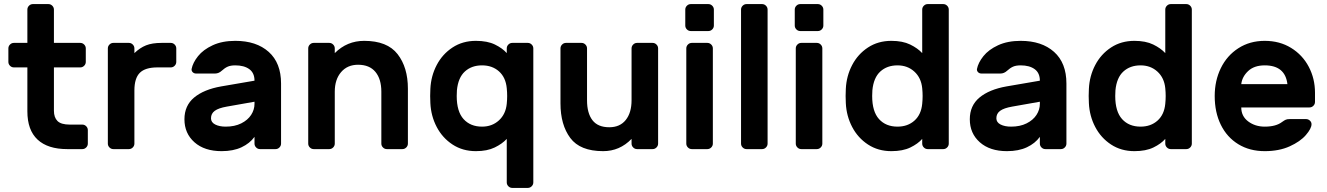

<svg xmlns="http://www.w3.org/2000/svg" viewBox="-20 -730 6498 940"><path d="M322 -120H383Q394 -120 402 -112Q410 -104 410 -93V-27Q410 -16 402 -8Q394 0 383 0H309Q214 0 164 -46.5Q114 -93 114 -185V-400H48Q37 -400 29 -408Q21 -416 21 -427V-493Q21 -504 29 -512Q37 -520 48 -520H114V-683Q114 -694 122 -702Q130 -710 141 -710H217Q228 -710 236 -702Q244 -694 244 -683V-520H373Q384 -520 392 -512Q400 -504 400 -493V-427Q400 -416 392 -408Q384 -400 373 -400H244V-188Q244 -155 261.5 -137.5Q279 -120 322 -120Z M638 -287V-27Q638 -16 630 -8Q622 0 611 0H535Q524 0 516 -8Q508 -16 508 -27V-493Q508 -504 516 -512Q524 -520 535 -520H611Q622 -520 630 -512Q638 -504 638 -493V-470Q665 -496 695 -508Q725 -520 771 -520H816Q827 -520 835 -512Q843 -504 843 -493V-427Q843 -416 835 -408Q827 -400 816 -400H751Q691 -400 664.5 -373.5Q638 -347 638 -287Z M1356 -321V-27Q1356 -16 1348 -8Q1340 0 1329 0H1253Q1242 0 1234 -8Q1226 -16 1226 -27V-60Q1203 -28 1162.5 -9Q1122 10 1065 10Q981 10 932 -33.5Q883 -77 883 -146Q883 -213 930.5 -252.5Q978 -292 1063 -307L1226 -335Q1226 -373 1200.5 -391.5Q1175 -410 1132 -410Q1109 -410 1094.5 -403.5Q1080 -397 1066 -384Q1051 -370 1033 -370H940Q930 -370 923.5 -376.5Q917 -383 918 -392Q924 -423 949.5 -455Q975 -487 1021.5 -508.5Q1068 -530 1132 -530Q1235 -530 1295.5 -476Q1356 -422 1356 -321ZM1226 -232 1090 -208Q1050 -201 1031.5 -187.5Q1013 -174 1013 -151Q1013 -131 1033.5 -120.5Q1054 -110 1085 -110Q1129 -110 1161 -126Q1193 -142 1209.5 -167.5Q1226 -193 1226 -222Z M1950 0H1874Q1863 0 1855 -8Q1847 -16 1847 -27V-281Q1847 -343 1818 -378Q1789 -413 1733 -413Q1681 -413 1650 -377Q1619 -341 1619 -281V-27Q1619 -16 1611 -8Q1603 0 1592 0H1516Q1505 0 1497 -8Q1489 -16 1489 -27V-493Q1489 -504 1497 -512Q1505 -520 1516 -520H1592Q1603 -520 1611 -512Q1619 -504 1619 -493V-470Q1679 -530 1763 -530Q1876 -530 1926.5 -465Q1977 -400 1977 -296V-27Q1977 -16 1969 -8Q1961 0 1950 0Z M2086 -260 2087 -295Q2090 -358 2118 -411.5Q2146 -465 2195.5 -497.5Q2245 -530 2310 -530Q2366 -530 2403 -512Q2440 -494 2461 -470V-493Q2461 -504 2469 -512Q2477 -520 2488 -520H2564Q2575 -520 2583 -512Q2591 -504 2591 -493V163Q2591 174 2583 182Q2575 190 2564 190H2488Q2477 190 2469 182Q2461 174 2461 163V-50Q2439 -26 2402 -8Q2365 10 2310 10Q2245 10 2195.5 -22.5Q2146 -55 2118 -108.5Q2090 -162 2087 -225ZM2461 -222Q2463 -242 2463 -260Q2463 -278 2461 -298Q2456 -351 2423 -380.5Q2390 -410 2340 -410Q2289 -410 2256 -380Q2223 -350 2217 -288Q2216 -278 2216 -260Q2216 -184 2249.5 -147Q2283 -110 2340 -110Q2389 -110 2422.5 -140.5Q2456 -171 2461 -222Z M2751 -520H2827Q2838 -520 2846 -512Q2854 -504 2854 -493V-239Q2854 -176 2880.5 -141.5Q2907 -107 2963 -107Q3015 -107 3043.5 -142.5Q3072 -178 3072 -239V-493Q3072 -504 3080 -512Q3088 -520 3099 -520H3175Q3186 -520 3194 -512Q3202 -504 3202 -493V-27Q3202 -16 3194 -8Q3186 0 3175 0H3099Q3088 0 3080 -8Q3072 -16 3072 -27V-50Q3014 10 2933 10Q2820 10 2772 -54.5Q2724 -119 2724 -224V-493Q2724 -504 2732 -512Q2740 -520 2751 -520Z M3475 -683V-605Q3475 -594 3467 -586Q3459 -578 3448 -578H3362Q3351 -578 3343 -586Q3335 -594 3335 -605V-683Q3335 -694 3343 -702Q3351 -710 3362 -710H3448Q3459 -710 3467 -702Q3475 -694 3475 -683ZM3443 0H3367Q3356 0 3348 -8Q3340 -16 3340 -27V-493Q3340 -504 3348 -512Q3356 -520 3367 -520H3443Q3454 -520 3462 -512Q3470 -504 3470 -493V-27Q3470 -16 3462 -8Q3454 0 3443 0Z M3711 0H3635Q3624 0 3616 -8Q3608 -16 3608 -27V-683Q3608 -694 3616 -702Q3624 -710 3635 -710H3711Q3722 -710 3730 -702Q3738 -694 3738 -683V-27Q3738 -16 3730 -8Q3722 0 3711 0Z M4011 -683V-605Q4011 -594 4003 -586Q3995 -578 3984 -578H3898Q3887 -578 3879 -586Q3871 -594 3871 -605V-683Q3871 -694 3879 -702Q3887 -710 3898 -710H3984Q3995 -710 4003 -702Q4011 -694 4011 -683ZM3979 0H3903Q3892 0 3884 -8Q3876 -16 3876 -27V-493Q3876 -504 3884 -512Q3892 -520 3903 -520H3979Q3990 -520 3998 -512Q4006 -504 4006 -493V-27Q4006 -16 3998 -8Q3990 0 3979 0Z M4495 -683Q4495 -694 4503 -702Q4511 -710 4522 -710H4598Q4609 -710 4617 -702Q4625 -694 4625 -683V-27Q4625 -16 4617 -8Q4609 0 4598 0H4522Q4511 0 4503 -8Q4495 -16 4495 -27V-50Q4474 -26 4437 -8Q4400 10 4344 10Q4279 10 4229.5 -22.5Q4180 -55 4152 -108.5Q4124 -162 4121 -225L4120 -260L4121 -295Q4124 -358 4152 -411.5Q4180 -465 4229.5 -497.5Q4279 -530 4344 -530Q4399 -530 4436 -512Q4473 -494 4495 -470ZM4374 -110Q4424 -110 4457 -139.5Q4490 -169 4495 -222Q4497 -242 4497 -260Q4497 -278 4495 -298Q4490 -349 4456.5 -379.5Q4423 -410 4374 -410Q4323 -410 4290 -380Q4257 -350 4251 -288Q4250 -278 4250 -260Q4250 -184 4283.5 -147Q4317 -110 4374 -110Z M5201 -321V-27Q5201 -16 5193 -8Q5185 0 5174 0H5098Q5087 0 5079 -8Q5071 -16 5071 -27V-60Q5048 -28 5007.5 -9Q4967 10 4910 10Q4826 10 4777 -33.5Q4728 -77 4728 -146Q4728 -213 4775.5 -252.5Q4823 -292 4908 -307L5071 -335Q5071 -373 5045.5 -391.5Q5020 -410 4977 -410Q4954 -410 4939.5 -403.5Q4925 -397 4911 -384Q4896 -370 4878 -370H4785Q4775 -370 4768.5 -376.5Q4762 -383 4763 -392Q4769 -423 4794.5 -455Q4820 -487 4866.5 -508.5Q4913 -530 4977 -530Q5080 -530 5140.5 -476Q5201 -422 5201 -321ZM5071 -232 4935 -208Q4895 -201 4876.5 -187.5Q4858 -174 4858 -151Q4858 -131 4878.5 -120.5Q4899 -110 4930 -110Q4974 -110 5006 -126Q5038 -142 5054.5 -167.5Q5071 -193 5071 -222Z M5685 -683Q5685 -694 5693 -702Q5701 -710 5712 -710H5788Q5799 -710 5807 -702Q5815 -694 5815 -683V-27Q5815 -16 5807 -8Q5799 0 5788 0H5712Q5701 0 5693 -8Q5685 -16 5685 -27V-50Q5664 -26 5627 -8Q5590 10 5534 10Q5469 10 5419.5 -22.5Q5370 -55 5342 -108.5Q5314 -162 5311 -225L5310 -260L5311 -295Q5314 -358 5342 -411.5Q5370 -465 5419.5 -497.5Q5469 -530 5534 -530Q5589 -530 5626 -512Q5663 -494 5685 -470ZM5564 -110Q5614 -110 5647 -139.5Q5680 -169 5685 -222Q5687 -242 5687 -260Q5687 -278 5685 -298Q5680 -349 5646.5 -379.5Q5613 -410 5564 -410Q5513 -410 5480 -380Q5447 -350 5441 -288Q5440 -278 5440 -260Q5440 -184 5473.5 -147Q5507 -110 5564 -110Z M6418 -276V-231Q6418 -220 6410 -212Q6402 -204 6391 -204H6057Q6057 -161 6091 -135.5Q6125 -110 6172 -110Q6227 -110 6257 -133Q6268 -141 6275 -144Q6282 -147 6294 -147H6374Q6385 -147 6393 -139.5Q6401 -132 6401 -122Q6401 -101 6373.5 -69Q6346 -37 6294 -13.5Q6242 10 6172 10Q6098 10 6042.5 -24Q5987 -58 5957 -119Q5927 -180 5927 -260Q5927 -335 5957 -396.5Q5987 -458 6043 -494Q6099 -530 6172 -530Q6245 -530 6301 -495.5Q6357 -461 6387.5 -403Q6418 -345 6418 -276ZM6283 -318Q6272 -410 6172 -410Q6120 -410 6090.5 -382Q6061 -354 6057 -318Z"/></svg>

Font: Hezaedrus Medium
Style: Regular
Weight: 500
Designer: Hubert & Fischer
Foundry: Hubert & Fischer
Version: Version 1.10;September 3, 2019;FontCreator 11.5.0.2425 64-bi